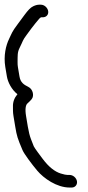

<svg xmlns="http://www.w3.org/2000/svg" viewBox="-67 -736 384 839"><path d="M111.3 -715.5H104.3C95.6 -715.5 87.1 -712.9 77.9 -708.5C66.1 -703 54.7 -690.5 40.3 -671C26.3 -651.9 16.3 -638.4 10.3 -630.4C-15.7 -595.8 -14.6 -592.1 -27.1 -566.5C-41.2 -537.6 -52.1 -493 -43.8 -443L-36.9 -402C-32.7 -376.7 -16.3 -344.3 9.2 -324.3C-4 -308.7 -11.1 -290.6 -10.4 -270.1C-9.9 -255.7 -11.2 -247.6 -8.1 -229L-0.3 -182C6.5 -141 9.5 -131.8 31.4 -80C38.4 -63.4 72.6 -17.7 95.7 9.7C123.9 43.1 180.6 83.5 237.4 83.5H246.4C261.4 83.5 271.8 71 269.3 56C266.8 41 252.3 28.5 237.2 28.5H228.2C222.6 28.5 212.2 26.6 198.1 22.1C172.3 14 146.2 -6.3 119.9 -41.3C112.9 -50.7 84 -88.6 80.5 -96.9L68.3 -128.2C63 -141.9 58.4 -159.9 54.7 -182L46.9 -228.8C41.5 -261 45.8 -277.7 52.7 -283.8C60.6 -290.9 66.6 -296.9 71 -302.2C77.9 -310.4 78.8 -322.1 75.8 -332.6C73.3 -341.4 67.3 -351.3 56.5 -356.5C36.6 -366.2 22.4 -375.9 18.1 -402L11.3 -442.5C10.2 -449.3 9.6 -456.7 9.8 -464.6C10.3 -492.8 8.5 -506.6 18.6 -526.8C34.8 -559.1 30.3 -558.2 50.8 -585.5C67.4 -607.6 73.9 -617.6 87.7 -634.2L103.6 -653.2C108.9 -659.5 112.7 -660.5 113.5 -660.5H120.5C134.9 -660.5 146.1 -671.7 143.5 -687.5C141 -702.4 126.9 -715.5 111.3 -715.5Z"/></svg>

Font: MewTooHand
Style: BdCondLta
Weight: 400
Designer: Mew Too, Robert Jablonski
Version: Version 0.77